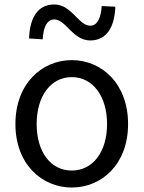

<svg xmlns="http://www.w3.org/2000/svg" viewBox="-20 -826 646 859"><path d="M301 13C435 13 553 -91 553 -271C553 -452 435 -557 301 -557C168 -557 49 -452 49 -271C49 -91 168 13 301 13ZM301 -63C207 -63 144 -146 144 -271C144 -396 207 -481 301 -481C395 -481 459 -396 459 -271C459 -146 395 -63 301 -63ZM384 -645C461 -645 493 -711 496 -796L435 -799C432 -748 416 -711 384 -711C331 -711 301 -806 223 -806C145 -806 113 -741 110 -654L171 -650C174 -704 190 -739 223 -739C275 -739 305 -645 384 -645Z"/></svg>

Font: Noto Sans T Chinese Regular
Style: Regular
Weight: 400
Designer: Ryoko NISHIZUKA (kana & ideographs); Paul D. Hunt (Latin, Greek & Cyrillic); Wenlong ZHANG (bopomofo); Sandoll Communica
Foundry: Adobe Systems Incorporated
Version: Version 1.000;PS 1;hotconv 1.0.78;makeotf.lib2.5.61930